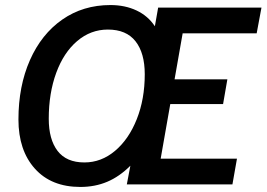

<svg xmlns="http://www.w3.org/2000/svg" viewBox="-20 -730 1055 760"><path d="M53 -257Q53 -389 98.5 -492Q144 -595 226.5 -652.5Q309 -710 417 -710Q475 -710 520.5 -688.5Q566 -667 593 -626L606 -700H1015L996 -598H703L671 -416H880L863 -318H654L616 -102H918L900 0H482L496 -74Q453 -31 404.5 -10.5Q356 10 298 10Q183 10 118 -62.5Q53 -135 53 -257ZM553 -436Q553 -520 516.5 -566.5Q480 -613 407 -613Q339 -613 285.5 -567.5Q232 -522 202.5 -441.5Q173 -361 173 -260Q173 -178 208 -132.5Q243 -87 314 -87Q381 -87 435.5 -133Q490 -179 521.5 -258.5Q553 -338 553 -436Z"/></svg>

Font: Niramit SemiBold
Style: Italic
Weight: 600
Italic angle: -10°
Designer: Katatrad Aksorn Co.,Ltd.
Foundry: Cadson Demak Co.,Ltd.
Version: Version 1.001; ttfautohint (v1.6)